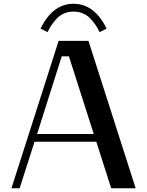

<svg xmlns="http://www.w3.org/2000/svg" viewBox="-20 -1011 790 1031"><path d="M294.9 -791.5H455.1L708.5 0H577.1L497.1 -250H165.5L85.4 0H41.5ZM311.5 -708.5 179.2 -291.5H483.4L350.1 -708.5ZM552.2 -857.4 514.6 -838.4Q504.4 -859.9 493.7 -876Q482.9 -892.1 466.1 -910.4Q449.2 -928.7 426 -938.7Q402.8 -948.7 375 -948.7Q347.2 -948.7 324 -938.7Q300.8 -928.7 283.9 -910.4Q267.1 -892.1 256.3 -876Q245.6 -859.9 235.4 -838.4L197.8 -857.4Q262.7 -990.7 375 -990.7Q487.3 -990.7 552.2 -857.4Z"/></svg>

Font: Resagnicto
Style: Bold
Weight: 700
Version: Version 0.9991